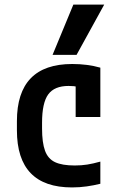

<svg xmlns="http://www.w3.org/2000/svg" viewBox="-20 -810 540 840"><path d="M295 10Q54 10 54 -240V-280Q54 -530 296 -530Q363 -530 419 -514V-298H311V-499L366 -418Q346 -426 324 -430Q302 -434 280 -434Q218 -434 191 -397Q164 -360 164 -273V-248Q164 -186 177 -150.5Q190 -115 221 -100.5Q252 -86 307 -86Q336 -86 361.5 -90Q387 -94 419 -103V-6Q391 1 359.5 5.5Q328 10 295 10ZM315 -570H210L301 -790H436Z"/></svg>

Font: M PLUS Code Latin Medium
Style: Regular
Weight: 500
Designer: Coji Morishita
Foundry: UNDERFOREST DESIGN
Version: Version 1.002; ttfautohint (v1.8.3)